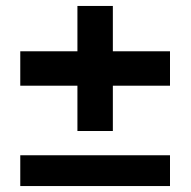

<svg xmlns="http://www.w3.org/2000/svg" viewBox="-20 -625 640 645"><path d="M240.1 -184.9V-337.1H48.1V-452.7H240.1V-605H359.1V-452.7H551.1V-337.1H359.1V-184.9ZM48.1 0V-103.4H551.1V0Z"/></svg>

Font: Mona Sans ExtraLight
Style: Regular
Weight: 200
Designer: Deni Anggara
Foundry: GitHub
Version: Version 2.000